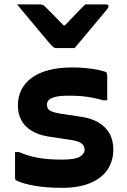

<svg xmlns="http://www.w3.org/2000/svg" viewBox="-20 -860 590 889"><path d="M325.5 -637.5Q304.5 -637.5 282.7 -637.5Q260.9 -637.5 239.9 -637.5Q232.9 -637.5 227.4 -641.5Q221.8 -645.5 209.5 -659.5Q202.4 -668.5 184.9 -689Q167.5 -709.5 145 -736.5Q122.5 -763.5 99.9 -790.5Q77.3 -817.5 58.9 -839.5Q84.5 -839.5 109.9 -839.5Q135.3 -839.5 160.9 -839.5Q171.9 -839.5 177.4 -837.5Q182.9 -835.5 189.9 -828.5Q200.8 -817.7 226.4 -791.5Q252.1 -765.4 295 -721.3L244.6 -742.3H307.2L258.6 -719.6Q300.1 -762.8 326.6 -790.7Q353 -818.6 374.8 -839.5H471.6Q475.6 -839.5 478 -838.5Q480.4 -837.5 481.4 -835.5Q482.4 -833.5 482.4 -830.5Q482.4 -826.5 479.3 -822Q476.1 -817.5 463.8 -802.5Q452.5 -789.5 433.6 -766.5Q414.7 -743.5 393.6 -718.5Q372.5 -693.5 354.1 -671.5Q335.6 -649.5 325.5 -637.5ZM267.7 -121Q327.8 -121 349.8 -134.5Q371.8 -148.1 371.8 -165.9Q371.8 -177.2 366.3 -186.2Q360.9 -195.2 347.3 -201.7Q333.7 -208.2 308.6 -212.1L206.1 -227.4Q157.7 -235.3 125.9 -254.8Q94.1 -274.4 78.5 -304Q62.8 -333.7 62.8 -371.2Q62.8 -413 79.6 -445.4Q96.4 -477.8 128.3 -500.8Q160.3 -523.8 207.1 -535.7Q253.8 -547.7 313.7 -547.7Q346.1 -547.7 373 -545.3Q399.9 -542.9 421.9 -538.9Q444 -534.9 460.8 -529.8Q468.2 -527.8 471.4 -525.3Q474.6 -522.9 475.6 -518.8Q476.5 -514.6 476.5 -507.4Q476.5 -485.6 476.5 -454.2Q476.5 -422.7 476.5 -395.7H457.7Q431.4 -403.3 406.4 -408Q381.4 -412.8 355.4 -414.9Q329.4 -417 299.5 -417Q259.8 -417 237.4 -411.7Q215 -406.4 206.2 -397.2Q197.4 -388 197.4 -375.6Q197.4 -364.7 202.4 -356.6Q207.5 -348.4 220.8 -343.4Q234 -338.3 256.7 -334.2L351.3 -320.1Q399.8 -313.5 433.8 -294.1Q467.8 -274.7 486.2 -243.4Q504.6 -212.2 504.6 -167.6Q504.6 -113.9 477.3 -74Q450.1 -34 397.1 -12.1Q344.1 9.7 267.3 9.7Q231.3 9.7 200 7.3Q168.7 5 142.5 0.5Q116.3 -4 95.3 -9.9Q74.2 -15.7 59.5 -22.5Q53.4 -25.4 51.5 -28.2Q49.7 -30.9 49.7 -39.1Q49.7 -62 49.7 -94.1Q49.7 -126.2 49.7 -155.8H68.5Q91.8 -145.6 114.2 -139.2Q136.7 -132.7 160.4 -128.6Q184.1 -124.6 210.5 -122.8Q236.9 -121 267.7 -121Z"/></svg>

Font: Recursive Sans Linear Light
Style: Regular
Weight: 300
Version: Version 1.085